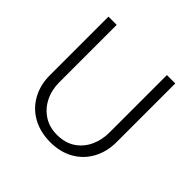

<svg xmlns="http://www.w3.org/2000/svg" viewBox="-174 -845 1022 1022"><g transform="rotate(45 336.5 -334.0)"><path d="M147 -680H85V-239Q85 -167 116 -110Q147 -53 203.5 -21Q260 11 336 12Q414 12 470.5 -20.5Q527 -53 557.5 -110Q588 -167 588 -239V-680H525V-248Q525 -190 502.5 -143Q480 -96 438 -68.5Q396 -41 336 -41Q279 -41 236.5 -68.5Q194 -96 170.5 -143Q147 -190 147 -248Z"/></g></svg>

Font: Catamaran Light
Style: Regular
Weight: 300
Designer: Pria Ravichandran
Version: Version 2.000